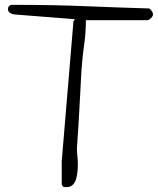

<svg xmlns="http://www.w3.org/2000/svg" viewBox="-20 -768 645 785"><path d="M232.4 -109.4 280.3 -680.7 286.1 -689.5 38.1 -709Q29.3 -710 21 -715.3Q12.7 -720.7 12.7 -730.5Q12.7 -737.3 15.1 -740.7Q17.6 -744.1 24.4 -748H66.4Q197.3 -748 328.6 -742.7Q460 -737.3 590.8 -733.4Q596.7 -728.5 601.1 -722.2Q605.5 -715.8 605.5 -709Q605.5 -702.1 597.2 -693.8Q588.9 -685.5 582 -685.5H331.1Q331.1 -633.8 324.2 -586.4Q317.4 -539.1 313.5 -486.3Q312.5 -478.5 311.5 -453.6Q310.5 -428.7 308.6 -396Q306.6 -363.3 304.7 -326.2Q302.7 -289.1 300.8 -256.3Q298.8 -223.6 296.9 -198.7Q294.9 -173.8 294.9 -166Q293.9 -158.2 295.4 -142.6Q296.9 -127 297.9 -109.4Q298.8 -91.8 297.4 -72.8Q295.9 -53.7 291.5 -37.6Q287.1 -21.5 277.3 -12.2Q267.6 -2.9 252 -2.9Q250 -2.9 244.6 -3.4Q239.3 -3.9 238.3 -3.9L232.4 -13.7Z"/></svg>

Font: Cedarville Cursive
Style: Regular
Weight: 400
Designer: Kimberly Geswein
Foundry: Kimberly Geswein
Version: Version 1.001 2010